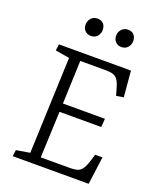

<svg xmlns="http://www.w3.org/2000/svg" viewBox="-165 -1014 911 1112"><g transform="rotate(20 290.5 -458.5)"><path d="M163 -646 76 -661 81 -700H525L539 -540L494 -533L482 -575Q473 -608 461.5 -624.5Q450 -641 432.5 -646.5Q415 -652 387 -652H230L220 -386H479L475 -334H218L206 -49H383Q409 -49 427 -53Q445 -57 458.5 -74Q472 -91 484 -129L497 -171H542L519 0H51L56 -39L140 -53ZM187 -861Q187 -884 202 -900.5Q217 -917 240 -917Q265 -917 278 -902.5Q291 -888 291 -865Q291 -842 276.5 -825.5Q262 -809 237 -809Q215 -809 201 -823.5Q187 -838 187 -861ZM375 -861Q375 -884 390 -900.5Q405 -917 429 -917Q453 -917 466 -902.5Q479 -888 479 -865Q479 -842 464.5 -825.5Q450 -809 426 -809Q403 -809 389 -823.5Q375 -838 375 -861Z"/></g></svg>

Font: Literata 12pt Light
Style: Italic
Weight: 300
Italic angle: -2°
Designer: Latin by Veronika Burian and Jose Scaglione. Greek by Irene Vlachou. Cyrillic by Vera Evstafieva
Foundry: TypeTogether
Version: Version 3.002